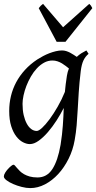

<svg xmlns="http://www.w3.org/2000/svg" viewBox="-22 -714 491 978"><path d="M165 -46.9Q175.3 -46.9 192.9 -63.2Q210.4 -79.6 230.7 -106.9Q251 -134.3 271.7 -170.4Q292.5 -206.5 308.6 -246.1Q310.5 -264.6 312.7 -284.9Q314.9 -305.2 318.8 -328.1Q320.3 -338.4 323 -347.7Q325.7 -356.9 329.1 -365.2Q321.8 -371.1 313 -377.9Q304.2 -384.8 293.7 -391.1Q283.2 -397.5 271 -401.6Q258.8 -405.8 245.1 -405.8Q222.7 -405.8 202.6 -394.8Q182.6 -383.8 165.8 -365.7Q148.9 -347.7 135.5 -324.5Q122.1 -301.3 112.5 -276.6Q103 -252 97.9 -228Q92.8 -204.1 92.8 -185.1Q92.8 -153.3 98.6 -127.9Q104.5 -102.5 114.3 -84.5Q124 -66.4 137.2 -56.6Q150.4 -46.9 165 -46.9ZM429.2 -439.9Q412.6 -426.3 403.1 -406.2Q393.6 -386.2 389.2 -351.1Q382.3 -293 379.2 -245.1Q376 -197.3 373.8 -155.5Q371.6 -113.8 368.4 -75.9Q365.2 -38.1 358.4 -0.5Q349.6 50.3 327.4 94.7Q305.2 139.2 274.7 172.4Q244.1 205.6 207.3 224.9Q170.4 244.1 132.3 244.1Q111.8 244.1 88.1 238Q64.5 231.9 44.4 223.1Q24.4 214.4 11 204.1Q-2.4 193.8 -2.4 185.1Q-2.4 176.8 3.9 166.3Q10.3 155.8 18.6 146.7Q26.9 137.7 34.9 131.3Q43 125 46.4 125Q50.3 125 54.4 129.9Q58.6 134.8 64.7 141.8Q70.8 148.9 79.3 157.5Q87.9 166 100.1 173.1Q112.3 180.2 129.4 185.1Q146.5 189.9 169.4 189.9Q216.8 189.9 244.6 147.5Q272.5 105 286.6 23.4Q291 -3.9 293.7 -28.1Q296.4 -52.2 298.1 -75Q299.8 -97.7 300.8 -119.4Q301.8 -141.1 302.7 -164.1Q287.1 -133.3 266.4 -100.8Q245.6 -68.4 222.4 -41.5Q199.2 -14.6 175.3 2.7Q151.4 20 129.9 20Q113.8 20 95.5 10.7Q77.1 1.5 61.3 -18.8Q45.4 -39.1 35.2 -71Q24.9 -103 24.9 -148.9Q24.9 -187.5 33.7 -224.4Q42.5 -261.2 60.3 -294.7Q78.1 -328.1 105 -357.7Q131.8 -387.2 168 -411.1Q181.6 -419.9 197.3 -428.2Q212.9 -436.5 229.5 -442.9Q246.1 -449.2 262.5 -453.1Q278.8 -457 293.9 -457Q304.7 -457 314.9 -453.9Q325.2 -450.7 334.7 -445.8Q344.2 -440.9 352.8 -435.1Q361.3 -429.2 369.1 -424.3Q380.4 -435.1 392.8 -442.9Q405.3 -450.7 418 -457ZM311.5 -501H266.6L175.3 -672.4Q182.1 -681.6 186 -685.1Q189.9 -688.5 197.3 -694.3L299.3 -575.2L432.6 -694.3Q438.5 -689 441.2 -685.3Q443.8 -681.6 448.2 -672.4Z"/></svg>

Font: Akkhara
Style: Italic
Weight: 400
Italic angle: -7°
Designer: J. Victor Gaultney
Version: Version 1.00 June 13, 2006, initial release